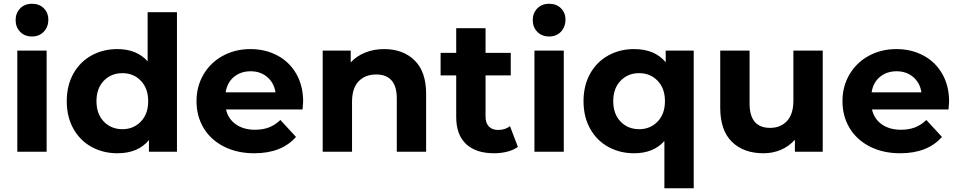

<svg xmlns="http://www.w3.org/2000/svg" viewBox="-20 -807 5099 1021"><path d="M72 -538H228V0H72ZM63 -700Q63 -737 87 -762Q111 -787 150 -787Q189 -787 213 -763Q237 -739 237 -703Q237 -664 213 -638.5Q189 -613 150 -613Q111 -613 87 -638Q63 -663 63 -700Z M921 -742V0H772V-62Q714 8 604 8Q528 8 466.5 -26Q405 -60 370 -123Q335 -186 335 -269Q335 -352 370 -415Q405 -478 466.5 -512Q528 -546 604 -546Q707 -546 765 -481V-742ZM768 -269Q768 -337 729 -377.5Q690 -418 631 -418Q571 -418 532 -377.5Q493 -337 493 -269Q493 -201 532 -160.5Q571 -120 631 -120Q690 -120 729 -160.5Q768 -201 768 -269Z M1589 -225H1182Q1193 -175 1234 -146Q1275 -117 1336 -117Q1378 -117 1410.5 -129.5Q1443 -142 1471 -169L1554 -79Q1478 8 1332 8Q1241 8 1171 -27.5Q1101 -63 1063 -126Q1025 -189 1025 -269Q1025 -348 1062.5 -411.5Q1100 -475 1165.5 -510.5Q1231 -546 1312 -546Q1391 -546 1455 -512Q1519 -478 1555.5 -414.5Q1592 -351 1592 -267Q1592 -264 1589 -225ZM1180 -316H1445Q1437 -367 1401 -397.5Q1365 -428 1313 -428Q1260 -428 1224 -398Q1188 -368 1180 -316Z M2246 -308V0H2090V-284Q2090 -348 2062 -379.5Q2034 -411 1981 -411Q1922 -411 1887 -374.5Q1852 -338 1852 -266V0H1696V-538H1845V-475Q1876 -509 1922 -527.5Q1968 -546 2023 -546Q2123 -546 2184.5 -486Q2246 -426 2246 -308Z M2734 -26Q2711 -9 2677.5 -0.5Q2644 8 2607 8Q2511 8 2458.5 -41Q2406 -90 2406 -185V-406H2323V-526H2406V-657H2562V-526H2696V-406H2562V-187Q2562 -153 2579.5 -134.5Q2597 -116 2629 -116Q2666 -116 2692 -136Z M2822 -538H2978V0H2822ZM2813 -700Q2813 -737 2837 -762Q2861 -787 2900 -787Q2939 -787 2963 -763Q2987 -739 2987 -703Q2987 -664 2963 -638.5Q2939 -613 2900 -613Q2861 -613 2837 -638Q2813 -663 2813 -700Z M3669 -538V194H3513V-57Q3455 8 3352 8Q3276 8 3214.5 -26Q3153 -60 3118 -123Q3083 -186 3083 -269Q3083 -352 3118 -415Q3153 -478 3214.5 -512Q3276 -546 3352 -546Q3462 -546 3520 -476V-538ZM3516 -269Q3516 -337 3477 -377.5Q3438 -418 3379 -418Q3319 -418 3280 -377.5Q3241 -337 3241 -269Q3241 -201 3280 -160.5Q3319 -120 3379 -120Q3438 -120 3477 -160.5Q3516 -201 3516 -269Z M4355 -538V0H4207V-64Q4176 -29 4133 -10.5Q4090 8 4040 8Q3934 8 3872 -53Q3810 -114 3810 -234V-538H3966V-257Q3966 -127 4075 -127Q4131 -127 4165 -163.5Q4199 -200 4199 -272V-538Z M5024 -225H4617Q4628 -175 4669 -146Q4710 -117 4771 -117Q4813 -117 4845.5 -129.5Q4878 -142 4906 -169L4989 -79Q4913 8 4767 8Q4676 8 4606 -27.5Q4536 -63 4498 -126Q4460 -189 4460 -269Q4460 -348 4497.5 -411.5Q4535 -475 4600.5 -510.5Q4666 -546 4747 -546Q4826 -546 4890 -512Q4954 -478 4990.5 -414.5Q5027 -351 5027 -267Q5027 -264 5024 -225ZM4615 -316H4880Q4872 -367 4836 -397.5Q4800 -428 4748 -428Q4695 -428 4659 -398Q4623 -368 4615 -316Z"/></svg>

Font: Idrija
Style: Bold
Weight: 700
Designer: Julieta Ulanovsky
Foundry: Julieta Ulanovsky
Version: Version 7.200